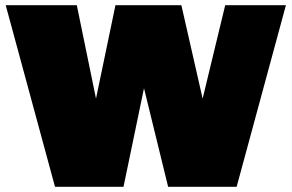

<svg xmlns="http://www.w3.org/2000/svg" viewBox="-20 -720 1124 740"><path d="M192 0 2 -700H276L350 -340L425 -700H679L761 -340L848 -700H1082L892 0H628L535 -380L456 0Z"/></svg>

Font: Golos Text Black
Style: Regular
Weight: 900
Designer: A.Korolkova, Vitaly Kuzmin
Foundry: ParaType Ltd
Version: Version 2.004